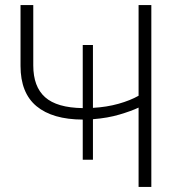

<svg xmlns="http://www.w3.org/2000/svg" viewBox="-20 -733 718 753"><path d="M304.5 -106.5V-264Q186 -264.5 123.2 -316.5Q60.5 -368.5 60.5 -474.5V-713H110.5V-476.5Q110.5 -393 156.8 -351.8Q203 -310.5 304.5 -309V-556.5H344.5V-310Q398.5 -313 444.8 -326Q491 -339 523.5 -357.5V-713H573.5V0H523.5V-311Q495 -297.5 448.8 -283.8Q402.5 -270 344.5 -265.5V-106.5Z"/></svg>

Font: Commissioner ExtraLight
Style: Regular
Weight: 200
Designer: Kostas Bartsokas
Foundry: Kostas Bartsokas
Version: Version 1.000; ttfautohint (v1.8.3)